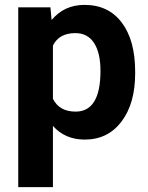

<svg xmlns="http://www.w3.org/2000/svg" viewBox="-20 -558 603 781"><path d="M54.2 0ZM529.8 -259.3Q529.8 -137.2 474.4 -63.7Q418.9 9.8 324.7 9.8Q244.6 9.8 195.3 -45.9V203.1H54.2V-528.3H185.1L189.9 -476.6Q241.2 -538.1 323.7 -538.1Q421.4 -538.1 475.6 -465.8Q529.8 -393.6 529.8 -266.6ZM388.7 -269.5Q388.7 -343.3 362.5 -383.3Q336.4 -423.3 286.6 -423.3Q220.2 -423.3 195.3 -372.6V-156.2Q221.2 -104 287.6 -104Q388.7 -104 388.7 -269.5Z"/></svg>

Font: Roboto-o
Style: o-Bold
Weight: 700
Designer: Google
Version: Version 2.134; 2016; ttfautohint (v1.6)